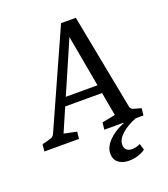

<svg xmlns="http://www.w3.org/2000/svg" viewBox="-150 -669 835 954"><g transform="rotate(-20 267.0 -192.0)"><path d="M152 -219H384L395 -175H134ZM459 -67Q460 -60 465 -54.5Q470 -49 477 -48L516 -37L512 0H305L309 -37L379 -51L291 -539H320L108 -51L175 -37L171 0H-12L-8 -37L34 -48Q51 -52 58 -67L284 -571H362ZM368 187Q335 187 313.5 170.5Q292 154 292 122Q292 89 322.5 56.5Q353 24 407 2V-8H471V0Q422 19 392.5 46Q363 73 363 101Q363 120 374 129Q385 138 401 138Q411 138 423 135.5Q435 133 446 127L456 160Q439 173 416 180Q393 187 368 187Z"/></g></svg>

Font: Yrsa
Style: Italic
Weight: 400
Italic angle: -7.10001°
Designer: Anna Giedrys (Yrsa+Rasa design), David Brezina (Yrsa art-direction, Rasa art-direction, design)
Foundry: Rosetta Type Foundry
Version: Version 2.004